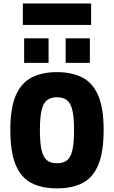

<svg xmlns="http://www.w3.org/2000/svg" viewBox="-20 -1041 636 1071"><path d="M297.9 9.8Q212.4 9.8 154.3 -20.8Q96.2 -51.3 66.9 -122.8Q37.6 -194.3 37.6 -316.4Q37.6 -438.5 68.1 -508.8Q98.6 -579.1 157 -608.9Q215.3 -638.7 297.9 -638.7Q380.9 -638.7 439 -608.9Q497.1 -579.1 527.6 -508.8Q558.1 -438.5 558.1 -316.4Q558.1 -194.3 528.8 -122.8Q499.5 -51.3 441.7 -20.8Q383.8 9.8 297.9 9.8ZM297.9 -130.4Q333 -130.4 353.8 -146.7Q374.5 -163.1 383.8 -203.1Q393.1 -243.2 393.1 -314.9Q393.1 -387.2 383.5 -427Q374 -466.8 353 -482.7Q332 -498.5 297.9 -498.5Q263.7 -498.5 242.7 -482.7Q221.7 -466.8 212.2 -427Q202.6 -387.2 202.6 -314.9Q202.6 -243.2 211.9 -203.1Q221.2 -163.1 242.2 -146.7Q263.2 -130.4 297.9 -130.4ZM114.7 -690.4V-827.1H251V-690.4ZM346.2 -690.4V-827.1H481.4V-690.4ZM107.4 -901.9V-1021.5H488.3V-901.9Z"/></svg>

Font: Anaheim ExtraBold
Style: Regular
Weight: 800
Version: Version 2.001